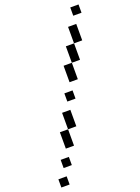

<svg xmlns="http://www.w3.org/2000/svg" viewBox="-275 -774 799 1098"><g transform="rotate(-20 125.0 -225.0)"><path d="M350.1 -700.2V-649.9H299.8V-700.2ZM250 -500V-600.1H299.8V-500H250V-399.9H200.2V-299.8H149.9V-399.9H200.2V-500ZM100.1 -200.2V-250H149.9V-200.2ZM49.8 -49.8V-149.9H100.1V-49.8H49.8V49.8H0V-49.8ZM-49.8 149.9V100.1H0V149.9ZM-100.1 250V200.2H-49.8V250Z"/></g></svg>

Font: Redaction 50
Style: Bold
Weight: 700
Designer: Jeremy Mickel / Forest Young
Foundry: MCKL
Version: Version 2.001;hotconv 1.0.113;makeotfexe 2.5.65598 DEVELOPME